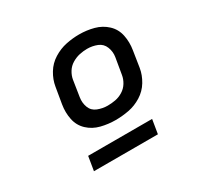

<svg xmlns="http://www.w3.org/2000/svg" viewBox="-119 -877 813 793"><g transform="rotate(-30 288.0 -481.0)"><path d="M300 -359Q331 -359 363 -365Q395 -371 424 -389Q453 -407 470.5 -436Q488 -465 493 -496L505 -573Q511 -609 504 -643Q497 -677 472.5 -700Q448 -723 414.5 -732Q381 -741 345 -741Q314 -741 282.5 -734.5Q251 -728 222 -710Q193 -692 175.5 -663Q158 -634 153 -603L140 -526Q134 -490 141 -456Q148 -422 172.5 -399Q197 -376 231 -367.5Q265 -359 300 -359ZM301 -427Q277 -427 254 -436Q231 -445 222.5 -467.5Q214 -490 218 -515L230 -592Q233 -610 243.5 -627Q254 -644 271.5 -654.5Q289 -665 307.5 -669Q326 -673 344 -673Q369 -673 391.5 -664Q414 -655 423 -632Q432 -609 428 -585L415 -508Q412 -489 401.5 -472Q391 -455 374 -444.5Q357 -434 338.5 -430.5Q320 -427 301 -427ZM116 -221H421L432 -288H127Z"/></g></svg>

Font: Iosevka Sparkle Semibold
Style: Italic
Weight: 600
Italic angle: -9°
Designer: Belleve Invis
Foundry: Belleve Invis
Version: Version 4.5.0; ttfautohint (v1.8.3)